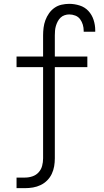

<svg xmlns="http://www.w3.org/2000/svg" viewBox="-20 -763 540 998"><path d="M66 215V160H110Q130 160 149 153.5Q168 147 181 132.5Q194 118 199 99Q204 80 204 60V-414H66V-469H204V-579Q204 -599 206.5 -619Q209 -639 216 -658Q223 -677 235 -694Q247 -711 263.5 -722.5Q280 -734 300 -738.5Q320 -743 340 -743Q367 -743 394 -734.5Q421 -726 439.5 -706Q458 -686 466.5 -659.5Q475 -633 475 -606V-598H415V-603Q415 -619 410.5 -634.5Q406 -650 396.5 -663Q387 -676 371.5 -682Q356 -688 340 -688Q328 -688 316 -684Q304 -680 295 -671.5Q286 -663 280 -651.5Q274 -640 270.5 -628Q267 -616 266 -603.5Q265 -591 265 -579V-469H434V-414H265V60Q265 81 261.5 101.5Q258 122 249 141Q240 160 225 175Q210 190 191 199Q172 208 151.5 211.5Q131 215 110 215Z"/></svg>

Font: Iosevka Curly Light
Style: Regular
Weight: 300
Monospace: yes
Designer: Belleve Invis
Foundry: Belleve Invis
Version: Version 22.1.2; ttfautohint (v1.8.4)